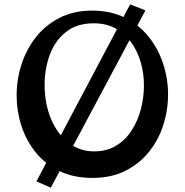

<svg xmlns="http://www.w3.org/2000/svg" viewBox="-20 -808 852 886"><path d="M214.5 58 148 29 580.5 -788 651 -760ZM406.8 13Q319.2 13 253.6 -19Q188 -51 144.2 -105.5Q100.5 -160 78.6 -228Q56.8 -296 56.8 -368Q56.8 -441 79.1 -510.5Q101.5 -580 145.4 -636Q189.2 -692 254.4 -725.5Q319.5 -759 404.8 -759Q491.5 -759 557.1 -726Q622.8 -693 666.8 -637.5Q710.8 -582 733.1 -513Q755.5 -444 755.5 -372Q755.5 -300 733.5 -231Q711.5 -162 667.2 -107Q623 -52 558.1 -19.5Q493.2 13 406.8 13ZM414.8 -109.5Q473.2 -109.5 516.2 -135.9Q559.2 -162.2 587.8 -206.5Q616.2 -250.8 630.2 -304.5Q644.2 -358.2 644.2 -414Q644.2 -470.5 629.1 -521.8Q614 -573 585 -613.2Q556 -653.5 512.9 -677Q469.8 -700.5 413 -700.5Q334.8 -700.5 284.5 -660.6Q234.2 -620.8 210 -555.9Q185.8 -491 185.8 -414.8Q185.8 -354.5 201.2 -299.8Q216.8 -245 246.1 -202.4Q275.5 -159.8 318.1 -134.6Q360.8 -109.5 414.8 -109.5Z"/></svg>

Font: Marhey Light
Style: Regular
Weight: 300
Designer: Nur Syamsi & Bustanul Arifin
Foundry: Namelatype
Version: Version 1.000